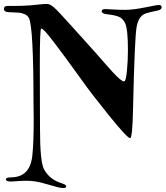

<svg xmlns="http://www.w3.org/2000/svg" viewBox="-20 -740 840 974"><path d="M232 -717Q240 -714 252.5 -703.5Q265 -693 282.5 -674Q300 -655 317 -636.5Q334 -618 360 -589Q386 -560 406 -538Q428 -514 458.5 -479.5Q489 -445 510 -421Q531 -397 552 -374Q573 -351 587.5 -339Q602 -327 609 -327Q619 -327 624 -381Q629 -435 629 -486Q629 -591 615 -622Q604 -645 585 -654Q566 -663 521 -668Q496 -671 496 -683Q496 -694 513 -694Q516 -694 552 -692Q588 -690 614 -690Q655 -690 716.5 -702.5Q778 -715 785 -715Q800 -715 800 -703Q800 -691 781 -687Q734 -677 720 -672Q683 -660 673 -603Q663 -548 655 -191Q652 -39 640 -39Q626 -39 533.5 -153.5Q441 -268 399 -328Q338 -412 312.5 -447Q287 -482 254.5 -524.5Q222 -567 208.5 -581Q195 -595 189 -595Q182 -595 182 -412Q182 -337 182.5 -215Q183 -93 183 -82Q183 79 203 118Q231 171 294 190Q316 197 316 205Q316 214 301 214Q290 214 272 209.5Q254 205 229 197.5Q204 190 187 186Q150 177 114 177Q96 177 67 179Q38 181 37 181Q10 181 10 170Q10 160 33 160Q72 160 98 143Q137 117 144 49Q151 -14 151 -139Q151 -149 150.5 -172.5Q150 -196 150 -210Q150 -601 127 -648Q120 -662 104 -668.5Q88 -675 74 -676Q60 -677 28 -678Q0 -678 0 -695Q0 -710 19 -710H61Q91 -710 136 -713Q147 -714 175 -717Q203 -720 214 -720Q226 -720 232 -717Z"/></svg>

Font: Henny Penny
Style: Regular
Weight: 400
Designer: Olga Umpeleva
Foundry: Brownfox
Version: Version 1.001